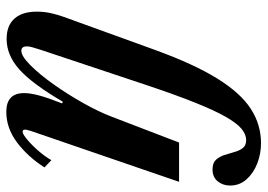

<svg xmlns="http://www.w3.org/2000/svg" viewBox="-154 -437 828 594"><g transform="rotate(-90 260.0 -140.0)"><path d="M114 253.5Q81 253.5 51 241.8Q21 230 2 208.5Q-17 187 -17 158Q-17 135.5 -4 119.5Q9 103.5 33 103.5Q53 103.5 62.8 114.2Q72.5 125 77.5 140.5Q82.5 156 86.8 171.5Q91 187 99.2 197.5Q107.5 208 125 207.5Q142 207 159 192.8Q176 178.5 195.8 144Q215.5 109.5 240 48.2Q264.5 -13 296 -107.5L402.5 -427Q407 -441.5 410.2 -452Q413.5 -462.5 413.5 -470.5Q413.5 -488 400 -488Q383.5 -488 355.8 -460.5Q328 -433 297 -389.5Q266 -346 238.5 -297.2Q211 -248.5 195 -206L116 0H-5.5L151 -456Q153.5 -464.5 154.8 -469Q156 -473.5 156 -476.5Q156 -480.5 154.2 -482.2Q152.5 -484 149.5 -484Q142 -484 124.8 -469.5Q107.5 -455 89.8 -434.5Q72 -414 61.5 -395L39 -416.5Q73 -469 117 -501.8Q161 -534.5 211 -534.5Q269 -534.5 269 -479.5Q269 -461 262 -434.2Q255 -407.5 237 -361.5L242.5 -360Q297.5 -454 341.8 -493.8Q386 -533.5 436.5 -533.5Q478 -533.5 499.5 -509.2Q521 -485 521 -440Q521 -417.5 516.2 -396.2Q511.5 -375 504.5 -356L402 -73Q358.5 46.5 314 118.2Q269.5 190 220.5 221.8Q171.5 253.5 114 253.5Z"/></g></svg>

Font: Libre Caslon Condensed
Style: Italic
Weight: 400
Italic angle: -22.583°
Designer: Pablo Impallari, Rodrigo Fuenzalida, Katja Schimmel, Ertekin Erdin
Foundry: Pablo Impallari, Rodrigo Fuenzalida
Version: Version 2.000;gftools[0.9.33]